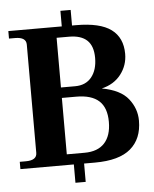

<svg xmlns="http://www.w3.org/2000/svg" viewBox="-58 -828 780 970"><g transform="rotate(-5 331.5 -343.0)"><path d="M632 -192Q632 -100 573.5 -50Q515 0 392 0H337V93H285V0H14V-37H45Q101 -37 101 -75V-624Q101 -662 45 -662H14V-700H285V-779H337V-700H357Q479 -700 535.5 -658Q592 -616 592 -534Q592 -476 557 -430.5Q522 -385 459 -370Q553 -353 592.5 -303Q632 -253 632 -192ZM254 -393H326Q380 -393 409.5 -429.5Q439 -466 439 -527Q439 -587 408.5 -616Q378 -645 317 -645H254ZM480 -199Q480 -271 442 -305.5Q404 -340 327 -340H254V-54H344Q411 -54 445.5 -91.5Q480 -129 480 -199Z"/></g></svg>

Font: Taviraj DemiBold
Style: Regular
Weight: 600
Designer: Katatrad Team
Foundry: CadsonDemak
Version: Version 1.030